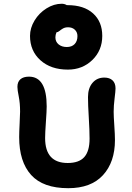

<svg xmlns="http://www.w3.org/2000/svg" viewBox="-20 -1031 695 1012"><path d="M337.9 -664.1Q248 -664.1 193.1 -713.4Q138.2 -762.7 138.2 -841.8Q138.2 -883.3 162.1 -922.9Q186 -962.4 225.1 -986.8Q264.2 -1011.2 305.2 -1011.2Q320.3 -1011.2 332 -1003.9H335.9Q422.4 -1003.9 470.7 -960.2Q519 -916.5 519 -841.8Q519 -765.6 466.8 -714.8Q414.6 -664.1 337.9 -664.1ZM272 -834Q272 -811 288.8 -797.1Q305.7 -783.2 332 -783.2Q358.4 -783.2 373.3 -798.6Q388.2 -814 388.2 -840.8Q388.2 -861.3 374.5 -874.3Q360.8 -887.2 338.9 -887.2Q322.8 -887.2 311.5 -880.6Q300.3 -874 292.5 -867.4Q284.7 -860.8 277.8 -860.8Q272 -847.7 272 -834ZM339.8 -39.1Q207 -39.1 144 -108.9Q81.1 -178.7 81.1 -308.1Q81.1 -334.5 83.5 -381.1Q85.9 -427.7 85.9 -442.9Q85.9 -487.3 78.9 -522Q71.8 -556.6 71.8 -573.2Q71.8 -599.6 87.6 -613.3Q103.5 -627 132.8 -627Q226.1 -627 226.1 -470.2Q226.1 -446.3 221.9 -387.7Q217.8 -329.1 217.8 -303.2Q217.8 -171.9 336.9 -171.9Q396.5 -171.9 424.3 -203.1Q452.1 -234.4 452.1 -299.8Q452.1 -344.2 448 -411.1Q443.8 -478 443.8 -519Q443.8 -566.4 467.5 -594.2Q491.2 -622.1 529.8 -622.1Q557.6 -622.1 573.2 -607.4Q588.9 -592.8 588.9 -564.9Q588.9 -551.3 584 -512.5Q579.1 -473.6 579.1 -441.9Q579.1 -418 582.5 -369.4Q585.9 -320.8 585.9 -293Q585.9 -176.8 522.9 -107.9Q460 -39.1 339.8 -39.1Z"/></svg>

Font: Shantell Sans Irregular
Style: Regular
Weight: 600
Designer: Stephen Nixon, Anya Danilova, Shantell Martin
Foundry: Arrow Type
Version: Version 1.006;[9816181b4]